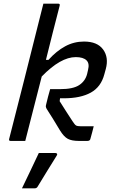

<svg xmlns="http://www.w3.org/2000/svg" viewBox="-20 -770 640 1049"><path d="M439 -543Q512 -543 543.5 -499.5Q575 -456 558 -393L550 -364Q532 -295 476 -264Q420 -233 329 -233H308L306 -217Q324 -189 343.5 -158Q363 -127 376 -108Q388 -89 395.5 -84.5Q403 -80 423 -80H492Q488 -63 483.5 -46.5Q479 -30 474 -12Q472 0 457 0H412Q372 0 350.5 -11.5Q329 -23 308 -57Q289 -89 268 -123Q247 -157 235 -175Q231 -183 230.5 -187Q230 -191 232 -199Q237 -220 242.5 -241.5Q248 -263 254 -283H309Q379 -283 412.5 -305Q446 -327 456 -366L461 -388Q470 -423 453 -440Q435 -458 394 -458Q311 -458 208 -352Q185 -264 163 -176Q141 -88 118 0H38Q27 0 30 -11Q71 -171 111.5 -331Q152 -491 192 -651Q200 -683 206.5 -708.5Q213 -734 217 -750H298Q309 -750 306 -739Q287 -665 268 -591Q249 -517 231 -443H245Q288 -491 336 -517Q384 -543 439 -543ZM192 66H283Q289 66 291.5 70Q294 74 290 80Q263 123 238.5 163Q214 203 186 249Q184 253 180 256Q176 259 169 259H100Q124 209 147.5 160Q171 111 192 66Z"/></svg>

Font: Recursive Mn Lnr St
Style: Italic
Weight: 400
Italic angle: -15°
Monospace: yes
Version: Version 1.079;hotconv 1.0.112;makeotfexe 2.5.65598; ttfautoh